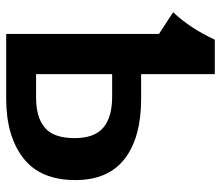

<svg xmlns="http://www.w3.org/2000/svg" viewBox="-68 -664 731 636"><g transform="rotate(90 298.0 -345.5)"><path d="M306 -447Q435 -447 505.5 -392.5Q576 -338 576 -229Q576 -113 503 -56.5Q430 0 306 0H92V-506L20 -553Q73 -609 111 -691H225V-447ZM303 -99Q368 -99 402.5 -128Q437 -157 437 -227Q437 -292 402.5 -321.5Q368 -351 299 -351H225V-99Z"/></g></svg>

Font: FiraGO Medium
Style: Regular
Weight: 500
Designer: bBox Type
Foundry: bBox Type GmbH
Version: Version 1.001;PS 001.001;hotconv 1.0.88;makeotf.lib2.5.64775